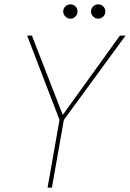

<svg xmlns="http://www.w3.org/2000/svg" viewBox="-20 -864 598 884"><path d="M199 0 254 -312 105 -700H127L269 -335L532 -700H558L274 -312L219 0ZM304 -778Q291 -778 281 -788Q271 -798 271 -811Q271 -825 281 -834.5Q291 -844 304 -844Q318 -844 327.5 -834.5Q337 -825 337 -811Q337 -798 327.5 -788Q318 -778 304 -778ZM432 -778Q419 -778 409 -788Q399 -798 399 -811Q399 -825 409 -834.5Q419 -844 432 -844Q446 -844 455.5 -834.5Q465 -825 465 -811Q465 -798 455.5 -788Q446 -778 432 -778Z"/></svg>

Font: DM Sans 20pt Thin
Style: Italic
Weight: 250
Italic angle: -10°
Version: Version 4.004;gftools[0.9.30]